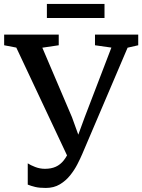

<svg xmlns="http://www.w3.org/2000/svg" viewBox="-34 -914 702 948"><path d="M192 14Q160 14 139.5 9Q119 4 103 -2.5V-107.5Q116.5 -98.5 139.8 -89.5Q163 -80.5 188 -80.5Q219 -80.5 241.5 -90.8Q264 -101 280.8 -122.2Q297.5 -143.5 311 -175.5L310 -119L46.5 -679L-13.5 -690.5V-743H256V-690.5L175 -678.5L321.5 -335L371 -198L334 -198.5L384.5 -336L516 -679L435 -690.5V-743H648.5V-690.5L596 -678.5L372.5 -154.5Q363 -132 348.2 -103.2Q333.5 -74.5 312.2 -48Q291 -21.5 261.5 -3.8Q232 14 192 14ZM482 -894.5V-825H197.5V-894.5Z"/></svg>

Font: Merriweather Medium
Style: Regular
Weight: 500
Version: Version 2.100